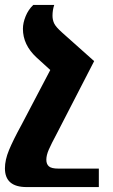

<svg xmlns="http://www.w3.org/2000/svg" viewBox="-38 -512 458 779"><path d="M344 -264 192 31Q170 72 160 95Q150 118 150 136Q150 154 160.5 163Q171 172 198 172H363V247H70Q-18 247 -18 171Q-18 137 -1.5 97Q15 57 50 -7L166 -228L110 -279Q55 -330 55 -395Q55 -419 66 -446Q77 -473 97 -492H182Q175 -471 175 -448Q175 -432 181.5 -417.5Q188 -403 215 -379L344 -264Z"/></svg>

Font: Noto Serif Armenian Condensed ExtraBold
Style: Regular
Weight: 800
Width: 3
Designer: Monotype Design Team
Foundry: Monotype Imaging Inc.
Version: Version 2.008; ttfautohint (v1.8.4.7-5d5b)